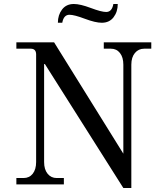

<svg xmlns="http://www.w3.org/2000/svg" viewBox="-20 -924 810 962"><path d="M490 -810Q458 -810 405 -830Q352 -850 328 -850Q299 -850 292 -810H270Q270 -849 291 -876.5Q312 -904 350 -904Q382 -904 435 -884Q488 -864 512 -864Q541 -864 548 -904H570Q570 -865 549 -837.5Q528 -810 490 -810ZM62 0V-32H98Q127 -32 144 -53.5Q161 -75 161 -112V-653Q160 -680 134 -680H62V-712H251L598 -154V-600Q598 -637 581 -658.5Q564 -680 536 -680H500V-712H738V-680H702Q674 -680 656 -658.5Q638 -637 638 -600V18H598L205 -603H201V-112Q201 -75 218.5 -53.5Q236 -32 264 -32H300V0Z"/></svg>

Font: Old Standard TT
Style: Regular
Weight: 400
Designer: Alexey Kryukov <alexios@thessalonica.org.ru>
Version: Version 1.0